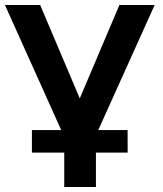

<svg xmlns="http://www.w3.org/2000/svg" viewBox="-28 -520 649 766"><path d="M589 -500 364 -1H481L481.3 88.7H354.7V226H228.3V88.7H99.3V-1H216.3L-8.3 -500H132.3L290.3 -127.3L448.3 -500Z"/></svg>

Font: Nata Sans
Style: Regular
Weight: 400
Designer: Daniel Uzquiano Cruz
Version: Version 1.001